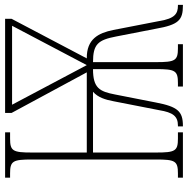

<svg xmlns="http://www.w3.org/2000/svg" viewBox="-12 -742 754 771"><g transform="rotate(-90 365.5 -357.0)"><path d="M37 0H219V-20H194C144 -20 138 -31 138 -108V-361H382C359 -341 350 -311 344 -279L308 -95C299 -40 284 -20 246 -20H243V0H245C303 0 322 -20 339 -109L371 -272C383 -335 397 -361 473 -361V-108C473 -31 467 -20 417 -20H403V0H573V-20H557C507 -20 501 -31 501 -108V-361C573 -361 590 -341 604 -268L635 -109C651 -17 670 0 728 0H731V-20H728C696 -20 676 -32 666 -95L630 -280C618 -339 594 -387 516 -386L675 -688V-714H297V-688L460 -386H138V-606C138 -683 144 -694 194 -694H219V-714H37V-694H54C104 -694 110 -683 110 -606V-108C110 -31 104 -20 54 -20H37ZM489 -386 330 -686H647Z"/></g></svg>

Font: Noto Serif ExtraCondensed Thin
Style: Regular
Weight: 100
Width: 2
Designer: Monotype Design Team
Foundry: Monotype Imaging Inc.
Version: Version 2.013